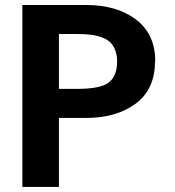

<svg xmlns="http://www.w3.org/2000/svg" viewBox="-20 -741 695 762"><path d="M596.2 -497.1H595.2Q595.2 -387.2 519 -330.1Q442.9 -272.9 320.8 -272.9H213.9V1H68.8V-721.2H320.8Q442.9 -721.2 519 -664.1Q596.2 -606 596.2 -497.1ZM444.8 -497.1V-496.1Q444.8 -523.4 436.8 -543.2Q428.7 -563 415.3 -575Q401.9 -586.9 380.6 -594Q359.4 -601.1 336.9 -603.5Q314.5 -606 284.2 -606H213.9V-388.2H284.2Q378.4 -388.2 411.1 -413.1Q444.8 -439 444.8 -497.1Z"/></svg>

Font: Perun
Style: Bold
Weight: 700
Foundry: Copyright (c) Stefan Peev, Context Ltd, 2016
Version: Version 1.0000